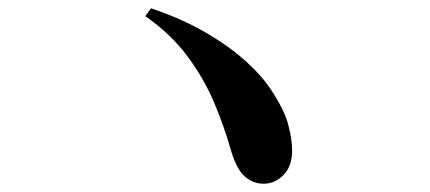

<svg xmlns="http://www.w3.org/2000/svg" viewBox="-20 -589 1040 464"><path d="M617 -145Q592 -145 572 -162Q552 -179 538 -226Q522 -283 497.5 -341Q473 -399 433 -453Q393 -507 331 -550L345 -569Q419 -544 476 -511Q533 -478 573 -442Q613 -406 635 -372Q667 -324 676.5 -288Q686 -252 686 -225Q686 -188 665.5 -166.5Q645 -145 617 -145Z"/></svg>

Font: Noto Serif SC ExtraLight
Style: Bold
Weight: 700
Version: Version 2.002-H1;hotconv 1.1.0;makeotfexe 2.6.0